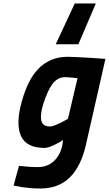

<svg xmlns="http://www.w3.org/2000/svg" viewBox="-20 -837 625 1102"><path d="M430 -583H300L409 -817H530ZM354 -394Q330 -394 311.5 -383Q293 -372 279 -352.5Q265 -333 253.5 -306.5Q242 -280 231 -248Q210 -186 216.5 -148.5Q223 -111 267 -111Q278 -111 295.5 -118Q313 -125 330 -133Q349 -143 370 -155L425 -388Q412 -389 399 -391Q388 -392 375.5 -393Q363 -394 354 -394ZM210 245Q181 245 153.5 242.5Q126 240 105 237Q80 233 58 228L89 115Q110 117 130 119Q147 121 166 121.5Q185 122 199 122Q258 122 297 80Q336 38 342 -34Q336 -29 323 -21.5Q310 -14 294.5 -6.5Q279 1 263.5 6.5Q248 12 236 12Q131 12 100 -57.5Q69 -127 106 -258Q122 -315 145 -362Q168 -409 200 -442Q232 -475 274 -493Q316 -511 370 -511Q392 -511 428 -509Q464 -507 499 -505Q539 -502 585 -499L473 -5Q444 120 379.5 182.5Q315 245 210 245Z"/></svg>

Font: Panefresco 999wt
Style: Italic
Weight: 900
Version: Version 1.001